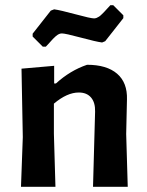

<svg xmlns="http://www.w3.org/2000/svg" viewBox="-20 -721 569 741"><path d="M417 -701 456 -662V-651L386 -562L374 -557Q351 -560 291.5 -576Q232 -592 219 -592Q213 -592 207.5 -589.5Q202 -587 195 -581Q188 -575 184 -570.5Q180 -566 170.5 -555.5Q161 -545 157 -541H145L106 -580V-591L176 -680L189 -685Q212 -682 271 -666Q330 -650 343 -650Q348 -650 353 -652Q358 -654 362.5 -657Q367 -660 373 -666Q379 -672 382.5 -675.5Q386 -679 394 -688Q402 -697 406 -701ZM189 -467V-399H196Q251 -449 316 -471Q392 -471 432 -436.5Q472 -402 470 -337L467 -204L473 0H339L347 -290Q348 -325 331.5 -344.5Q315 -364 284 -364Q239 -364 188 -321V-205L194 0H61L68 -192L63 -456Z"/></svg>

Font: Alegreya Sans
Style: Bold
Weight: 700
Designer: Juan Pablo del Peral
Foundry: Huerta Tipografica
Version: Version 2.007